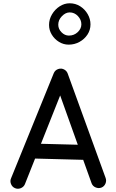

<svg xmlns="http://www.w3.org/2000/svg" viewBox="-20 -1111 712 1181"><path d="M71.3 45.9Q54.2 38.1 47.4 20Q40.5 2 48.3 -15.1L311 -661.6Q319.3 -680.2 338.6 -686.5Q357.9 -692.9 375.5 -683.1Q390.1 -674.8 396 -659.7L629.4 -17.1Q636.2 0.5 628.7 18.3Q621.1 36.1 603.5 43Q585.9 49.3 568.1 41.7Q550.3 34.2 543.5 16.6L491.7 -127.9L195.8 -135.7L132.8 22.9Q125 40 106.7 46.9Q88.4 53.7 71.3 45.9ZM350.1 -523.9 231.9 -226.6 458.5 -220.7ZM536.6 -960.9Q536.6 -926.8 518.1 -898.4Q499.5 -870.1 469 -853.3Q438.5 -836.4 402.3 -836.4Q370.6 -836.4 343 -853.3Q315.4 -870.1 298.6 -897.7Q281.7 -925.3 281.7 -957.5Q281.7 -992.2 299.8 -1022.7Q317.9 -1053.2 346.9 -1072Q376 -1090.8 408.7 -1090.8Q444.3 -1090.8 473.4 -1072.3Q502.4 -1053.7 519.5 -1023.9Q536.6 -994.1 536.6 -960.9ZM480.5 -961.4Q480.5 -989.7 459.2 -1012.2Q438 -1034.7 408.7 -1034.7Q383.3 -1034.7 360.8 -1011.5Q338.4 -988.3 338.4 -959Q338.4 -932.6 358.4 -912.4Q378.4 -892.1 403.8 -892.1Q435.5 -892.1 458 -913.3Q480.5 -934.6 480.5 -961.4Z"/></svg>

Font: Mikhak-DS1-FD Medium
Style: Regular
Weight: 500
Designer: Amin Abedi
Version: Version 3.2